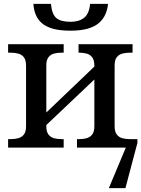

<svg xmlns="http://www.w3.org/2000/svg" viewBox="-20 -765 732 995"><path d="M544 210 632 0V-44H692V-24L630 210ZM344 -606Q291 -606 255 -616Q219 -626 197.5 -644.5Q176 -663 165.5 -688.5Q155 -714 153 -745H244Q249 -691 272 -671.5Q295 -652 346 -652Q389 -652 415.5 -672.5Q442 -693 447 -745H540Q537 -715 525.5 -689.5Q514 -664 491.5 -645Q469 -626 433 -616Q397 -606 344 -606ZM22 0V-44H35Q55 -44 73.5 -48.5Q92 -53 103.5 -67.5Q115 -82 115 -111V-424Q115 -454 103.5 -468.5Q92 -483 73.5 -487.5Q55 -492 35 -492H22V-536H310V-492H299Q278 -492 260.5 -487.5Q243 -483 231.5 -469Q220 -455 220 -425V-182L469 -420V-424Q469 -454 457.5 -468.5Q446 -483 428 -487.5Q410 -492 390 -492H387V-536H667V-492H654Q633 -492 615 -487.5Q597 -483 585.5 -469Q574 -455 574 -425V-111Q574 -82 585.5 -67.5Q597 -53 615 -48.5Q633 -44 654 -44H667V0H379V-44H390Q410 -44 428 -48.5Q446 -53 457.5 -67.5Q469 -82 469 -111V-353L220 -117V-111Q220 -82 231.5 -67.5Q243 -53 260.5 -48.5Q278 -44 299 -44H310V0Z"/></svg>

Font: ET Text
Style: Regular
Weight: 470
Designer: Monotype Design Team
Foundry: Monotype Imaging Inc.
Version: Version 2.009